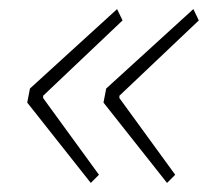

<svg xmlns="http://www.w3.org/2000/svg" viewBox="-20 -503 469 423"><path d="M180 -100 40 -277 46 -308 238 -483 250 -458 75 -292V-287L198 -118ZM348 -100 208 -277 214 -308 406 -483 418 -458 243 -292V-287L366 -118Z"/></svg>

Font: IBM Plex Sans Cond ExtLt
Style: Italic
Weight: 200
Width: 3
Italic angle: -11°
Designer: Mike Abbink, Paul van der Laan, Pieter van Rosmalen
Foundry: Bold Monday
Version: Version 1.3